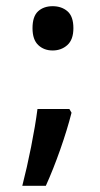

<svg xmlns="http://www.w3.org/2000/svg" viewBox="-20 -474 323 620"><path d="M85 -383Q85 -421 103 -437.5Q121 -454 150 -454Q179 -454 198 -437.5Q217 -421 217 -383Q217 -346 197.5 -328.5Q178 -311 150 -311Q122 -311 103.5 -328.5Q85 -346 85 -383ZM204 -122 211 -110Q197 -55 174.5 9Q152 73 128 126H52Q67 68 80.5 0Q94 -68 101 -122Z"/></svg>

Font: Noto Sans Kannada SemiCondensed Medium
Style: Regular
Weight: 500
Width: 4
Designer: Jelle Bosma - Monotype Design Team
Foundry: Monotype Imaging Inc.
Version: Version 2.005; ttfautohint (v1.8.4.7-5d5b)